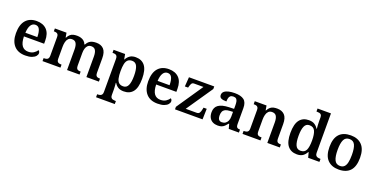

<svg xmlns="http://www.w3.org/2000/svg" viewBox="-24 -1733 5766 2947"><g transform="rotate(20 2859.0 -260.0)"><path d="M299 10Q179 10 114.5 -62.5Q50 -135 50 -265Q50 -405 112.5 -476.5Q175 -548 288 -548Q393 -548 452.5 -487.5Q512 -427 512 -308V-259H182Q185 -155 220.5 -107.5Q256 -60 322 -60Q374 -60 410 -83Q446 -106 464 -137Q475 -132 481.5 -120.5Q488 -109 488 -94Q488 -69 467.5 -45Q447 -21 405.5 -5.5Q364 10 299 10ZM379 -319Q379 -397 358.5 -442Q338 -487 289 -487Q242 -487 215 -444Q188 -401 184 -319Z M580 0V-49H586Q609 -49 626.5 -54Q644 -59 654 -74Q664 -89 664 -119V-423Q664 -452 654.5 -466Q645 -480 628.5 -484.5Q612 -489 590 -489H587V-536H777L790 -461H795Q815 -499 838 -517.5Q861 -536 888.5 -542Q916 -548 947 -548Q982 -548 1011 -539Q1040 -530 1062 -511.5Q1084 -493 1096 -461H1104Q1124 -499 1149 -517.5Q1174 -536 1202.5 -542Q1231 -548 1263 -548Q1340 -548 1383.5 -502Q1427 -456 1427 -354V-120Q1427 -89 1435.5 -74Q1444 -59 1460 -54Q1476 -49 1498 -49H1501V0H1297V-335Q1297 -400 1277 -435.5Q1257 -471 1208 -471Q1173 -471 1151.5 -451Q1130 -431 1120.5 -398Q1111 -365 1111 -326V-120Q1111 -90 1119.5 -74.5Q1128 -59 1144 -54Q1160 -49 1182 -49H1185V0H981V-335Q981 -400 961 -435.5Q941 -471 892 -471Q855 -471 833.5 -449Q812 -427 803 -391Q794 -355 794 -313V-115Q794 -86 804 -72Q814 -58 831 -53.5Q848 -49 870 -49H873V0Z M1542 240V191H1552Q1570 191 1587.5 186.5Q1605 182 1616.5 167.5Q1628 153 1628 124V-418Q1628 -449 1618 -463.5Q1608 -478 1591.5 -482.5Q1575 -487 1555 -487H1546V-536H1734L1749 -453H1753Q1775 -495 1811.5 -520.5Q1848 -546 1906 -546Q2005 -546 2057.5 -479Q2110 -412 2110 -267Q2110 -122 2058 -55.5Q2006 11 1908 11Q1851 11 1815 -11.5Q1779 -34 1757 -72H1751Q1753 -56 1754.5 -33Q1756 -10 1757 11Q1758 32 1758 46V125Q1758 154 1769.5 168Q1781 182 1798.5 186.5Q1816 191 1833 191H1848V240ZM1873 -59Q1929 -59 1953.5 -111.5Q1978 -164 1978 -267Q1978 -370 1954 -422.5Q1930 -475 1873 -475Q1829 -475 1803.5 -452Q1778 -429 1768 -382Q1758 -335 1758 -267Q1758 -198 1768 -151.5Q1778 -105 1803.5 -82Q1829 -59 1873 -59Z M2459 10Q2339 10 2274.5 -62.5Q2210 -135 2210 -265Q2210 -405 2272.5 -476.5Q2335 -548 2448 -548Q2553 -548 2612.5 -487.5Q2672 -427 2672 -308V-259H2342Q2345 -155 2380.5 -107.5Q2416 -60 2482 -60Q2534 -60 2570 -83Q2606 -106 2624 -137Q2635 -132 2641.5 -120.5Q2648 -109 2648 -94Q2648 -69 2627.5 -45Q2607 -21 2565.5 -5.5Q2524 10 2459 10ZM2539 -319Q2539 -397 2518.5 -442Q2498 -487 2449 -487Q2402 -487 2375 -444Q2348 -401 2344 -319Z M2744 0V-41L3037 -472H2887Q2859 -472 2846.5 -455.5Q2834 -439 2823 -398L2819 -382H2766L2777 -536H3190V-494L2896 -64H3074Q3106 -64 3120 -85Q3134 -106 3141 -145L3147 -174H3199L3194 0Z M3442 10Q3398 10 3362.5 -7.5Q3327 -25 3306.5 -61Q3286 -97 3286 -152Q3286 -232 3342 -271Q3398 -310 3511 -314L3594 -317V-374Q3594 -408 3589 -434.5Q3584 -461 3568.5 -476Q3553 -491 3520 -491Q3490 -491 3473 -477Q3456 -463 3450 -438.5Q3444 -414 3444 -383Q3386 -383 3357 -397.5Q3328 -412 3328 -448Q3328 -484 3354.5 -506Q3381 -528 3426 -538Q3471 -548 3524 -548Q3624 -548 3674 -509.5Q3724 -471 3724 -377V-120Q3724 -93 3729.5 -77.5Q3735 -62 3749 -55.5Q3763 -49 3785 -49H3788V0H3622L3602 -75H3594Q3572 -48 3552.5 -29Q3533 -10 3507.5 0Q3482 10 3442 10ZM3485 -59Q3519 -59 3543 -75Q3567 -91 3580.5 -121Q3594 -151 3594 -191V-268L3542 -265Q3495 -263 3468.5 -249Q3442 -235 3430.5 -210Q3419 -185 3419 -148Q3419 -118 3426 -98.5Q3433 -79 3448 -69Q3463 -59 3485 -59Z M3847 0V-49H3851Q3874 -49 3892 -54Q3910 -59 3920.5 -74Q3931 -89 3931 -119V-421Q3931 -450 3921 -464Q3911 -478 3894.5 -482.5Q3878 -487 3856 -487H3852V-536H4044L4057 -461H4062Q4082 -499 4105.5 -517.5Q4129 -536 4156.5 -542Q4184 -548 4216 -548Q4294 -548 4338 -502Q4382 -456 4382 -354V-120Q4382 -89 4390.5 -74Q4399 -59 4414.5 -54Q4430 -49 4452 -49H4456V0H4252V-335Q4252 -400 4231.5 -435.5Q4211 -471 4161 -471Q4123 -471 4101.5 -449Q4080 -427 4070.5 -391Q4061 -355 4061 -313V-115Q4061 -86 4070.5 -72Q4080 -58 4097 -53.5Q4114 -49 4136 -49H4140V0Z M4736 10Q4638 10 4585 -56.5Q4532 -123 4532 -267Q4532 -412 4584.5 -479.5Q4637 -547 4735 -547Q4792 -547 4828 -524Q4864 -501 4886 -464H4892Q4889 -491 4887 -524.5Q4885 -558 4885 -582V-647Q4885 -676 4874 -689.5Q4863 -703 4844.5 -707Q4826 -711 4804 -711H4796V-760H5015V-118Q5015 -88 5026.5 -73Q5038 -58 5056.5 -53.5Q5075 -49 5098 -49H5103V0H4919L4897 -83H4890Q4868 -40 4832 -15Q4796 10 4736 10ZM4770 -61Q4836 -61 4860.5 -112Q4885 -163 4885 -268Q4885 -369 4860.5 -423Q4836 -477 4769 -477Q4713 -477 4689 -423Q4665 -369 4665 -267Q4665 -164 4689 -112.5Q4713 -61 4770 -61Z M5417 10Q5302 10 5235.5 -59Q5169 -128 5169 -270Q5169 -410 5232.5 -479Q5296 -548 5420 -548Q5536 -548 5602 -479Q5668 -410 5668 -270Q5668 -128 5604.5 -59Q5541 10 5417 10ZM5419 -49Q5462 -49 5487.5 -73.5Q5513 -98 5524 -148Q5535 -198 5535 -270Q5535 -379 5509 -433.5Q5483 -488 5418 -488Q5354 -488 5328 -433.5Q5302 -379 5302 -270Q5302 -161 5328.5 -105Q5355 -49 5419 -49Z"/></g></svg>

Font: Noto Serif Gujarati SemiBold
Style: Regular
Weight: 600
Version: Version 2.102